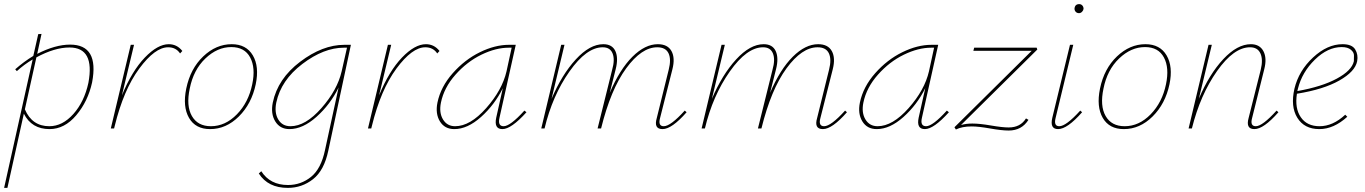

<svg xmlns="http://www.w3.org/2000/svg" viewBox="-34 -625 6639 934"><path d="M307 -408Q449 -408 414 -224Q394 -132 337 -64.5Q280 3 207 3Q120 3 82 -72L2 289H-14L125 -336Q83 -311 48 -279L40 -288Q82 -325 128 -353L152 -459L168 -460L147 -363Q235 -408 307 -408ZM396 -222Q428 -394 304 -394Q232 -394 143 -346L87 -93Q122 -11 206 -11Q270 -11 323 -70.5Q376 -130 396 -222Z M787 -410Q827 -410 853 -377L842 -365Q822 -395 784 -395Q720 -395 643.5 -291.5Q567 -188 524 -12L521 0H505L602 -407H618L559 -161Q608 -280 670.5 -345Q733 -410 787 -410Z M988 3Q917 3 885.5 -51.5Q854 -106 872 -194Q892 -291 954.5 -350.5Q1017 -410 1093 -410Q1164 -410 1196 -355.5Q1228 -301 1210 -215Q1190 -120 1128 -58.5Q1066 3 988 3ZM992 -11Q1062 -11 1118.5 -69Q1175 -127 1193 -215Q1210 -295 1183 -345.5Q1156 -396 1091 -396Q1023 -396 965 -340.5Q907 -285 889 -194Q871 -110 899.5 -60.5Q928 -11 992 -11Z M1641 -407H1673L1563 108Q1543 204 1489 246.5Q1435 289 1366 289Q1270 289 1225 219L1237 208Q1280 275 1367 275Q1430 275 1479 235.5Q1528 196 1547 105L1613 -199Q1573 -117 1506 -57Q1439 3 1374 3Q1328 3 1305 -34.5Q1282 -72 1293 -126Q1317 -242 1426 -324.5Q1535 -407 1641 -407ZM1379 -11Q1452 -11 1529.5 -99Q1607 -187 1628 -278L1654 -393H1639Q1541 -393 1437 -314Q1333 -235 1310 -126Q1300 -77 1319.5 -44Q1339 -11 1379 -11Z M2038 -410Q2078 -410 2104 -377L2093 -365Q2073 -395 2035 -395Q1971 -395 1894.5 -291.5Q1818 -188 1775 -12L1772 0H1756L1853 -407H1869L1810 -161Q1859 -280 1921.5 -345Q1984 -410 2038 -410Z M2517 -87 2527 -79Q2453 3 2410 3Q2368 3 2380 -53L2412 -196Q2372 -115 2306 -56Q2240 3 2176 3Q2129 3 2106 -34.5Q2083 -72 2094 -126Q2110 -203 2168.5 -269Q2227 -335 2300.5 -371Q2374 -407 2442 -407H2475L2396 -53Q2386 -11 2416 -11Q2448 -11 2517 -87ZM2180 -11Q2253 -11 2331 -99Q2409 -187 2430 -278L2455 -393H2441Q2378 -393 2308 -359Q2238 -325 2182 -262Q2126 -199 2111 -126Q2101 -77 2121 -44Q2141 -11 2180 -11Z M3297 -87 3306 -79Q3234 3 3189 3Q3145 3 3161 -51L3219 -286Q3232 -337 3218 -366Q3204 -395 3163 -395Q3087 -395 3012 -292.5Q2937 -190 2890 0H2873L2944 -286Q2958 -335 2946 -365Q2934 -395 2898 -395Q2819 -395 2736 -277Q2653 -159 2615 0H2599L2696 -407H2712L2649 -144Q2699 -262 2767 -336Q2835 -410 2901 -410Q2944 -410 2959.5 -376.5Q2975 -343 2961 -288L2932 -173Q2981 -288 3042.5 -349Q3104 -410 3166 -410Q3214 -410 3232.5 -376.5Q3251 -343 3237 -288L3177 -51Q3166 -11 3195 -11Q3228 -11 3297 -87Z M4077 -87 4086 -79Q4014 3 3969 3Q3925 3 3941 -51L3999 -286Q4012 -337 3998 -366Q3984 -395 3943 -395Q3867 -395 3792 -292.5Q3717 -190 3670 0H3653L3724 -286Q3738 -335 3726 -365Q3714 -395 3678 -395Q3599 -395 3516 -277Q3433 -159 3395 0H3379L3476 -407H3492L3429 -144Q3479 -262 3547 -336Q3615 -410 3681 -410Q3724 -410 3739.5 -376.5Q3755 -343 3741 -288L3712 -173Q3761 -288 3822.5 -349Q3884 -410 3946 -410Q3994 -410 4012.5 -376.5Q4031 -343 4017 -288L3957 -51Q3946 -11 3975 -11Q4008 -11 4077 -87Z M4572 -87 4582 -79Q4508 3 4465 3Q4423 3 4435 -53L4467 -196Q4427 -115 4361 -56Q4295 3 4231 3Q4184 3 4161 -34.5Q4138 -72 4149 -126Q4165 -203 4223.5 -269Q4282 -335 4355.5 -371Q4429 -407 4497 -407H4530L4451 -53Q4441 -11 4471 -11Q4503 -11 4572 -87ZM4235 -11Q4308 -11 4386 -99Q4464 -187 4485 -278L4510 -393H4496Q4433 -393 4363 -359Q4293 -325 4237 -262Q4181 -199 4166 -126Q4156 -77 4176 -44Q4196 -11 4235 -11Z M4873 -5Q4930 -5 4957 -49L4969 -42Q4936 10 4873 10Q4839 10 4782.5 0Q4726 -10 4693 -10Q4646 -10 4616 5L4609 -6L4985 -378H4701L4705 -393H5009L5012 -384L4641 -17Q4666 -24 4696 -24Q4732 -24 4787 -14.5Q4842 -5 4873 -5Z M5215 -561Q5205 -561 5199 -567.5Q5193 -574 5193 -583Q5195 -605 5216 -605Q5225 -605 5231 -598.5Q5237 -592 5237 -582Q5236 -574 5229.5 -567.5Q5223 -561 5215 -561ZM5113 3Q5072 3 5085 -52L5171 -407H5187L5101 -51Q5091 -11 5119 -11Q5152 -11 5221 -87L5230 -79Q5158 3 5113 3Z M5433 3Q5362 3 5330.5 -51.5Q5299 -106 5317 -194Q5337 -291 5399.5 -350.5Q5462 -410 5538 -410Q5609 -410 5641 -355.5Q5673 -301 5655 -215Q5635 -120 5573 -58.5Q5511 3 5433 3ZM5437 -11Q5507 -11 5563.5 -69Q5620 -127 5638 -215Q5655 -295 5628 -345.5Q5601 -396 5536 -396Q5468 -396 5410 -340.5Q5352 -285 5334 -194Q5316 -110 5344.5 -60.5Q5373 -11 5437 -11Z M6176 -87 6185 -79Q6113 3 6068 3Q6025 3 6040 -51L6099 -286Q6111 -335 6097.5 -365Q6084 -395 6047 -395Q5968 -395 5886.5 -279.5Q5805 -164 5764 0H5748L5845 -407H5861L5798 -145Q5849 -265 5917 -337.5Q5985 -410 6051 -410Q6094 -410 6112 -376Q6130 -342 6116 -288L6057 -51Q6046 -11 6075 -11Q6107 -11 6176 -87Z M6497 -410Q6543 -410 6558.5 -384.5Q6574 -359 6568 -327Q6558 -277 6481.5 -233.5Q6405 -190 6275 -169Q6264 -98 6294 -54.5Q6324 -11 6385 -11Q6450 -11 6510 -67L6520 -57Q6454 3 6384 3Q6311 3 6277 -52Q6243 -107 6263 -194Q6284 -281 6353.5 -345.5Q6423 -410 6497 -410ZM6552 -327Q6552 -339 6552.5 -354.5Q6553 -370 6537.5 -383Q6522 -396 6493 -396Q6425 -396 6362.5 -335Q6300 -274 6280 -194L6277 -182Q6396 -203 6469 -242.5Q6542 -282 6552 -327Z"/></svg>

Font: EauTestInfant Thin
Style: Italic
Weight: 250
Italic angle: -12°
Designer: Christian Thalmann (Catharsis Fonts)
Version: Version 0.001;PS 000.001;hotconv 1.0.88;makeotf.lib2.5.64775